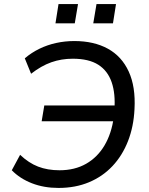

<svg xmlns="http://www.w3.org/2000/svg" viewBox="-20 -916 732 945"><path d="M268 9Q196 9 137 -14Q78 -37 38 -78L79 -154Q121 -114 167.5 -96Q214 -78 273 -78Q348 -78 404 -110Q460 -142 494.5 -200.5Q529 -259 540 -339L557 -319H185L198 -397H563L543 -374Q549 -455 529.5 -511.5Q510 -568 463.5 -597.5Q417 -627 338 -627Q282 -627 232.5 -609.5Q183 -592 133 -553L102 -629Q135 -657 174 -676Q213 -695 256.5 -704.5Q300 -714 346 -714Q442 -714 510.5 -676.5Q579 -639 613.5 -564Q648 -489 642 -379Q638 -293 610 -221.5Q582 -150 533.5 -98.5Q485 -47 418 -19Q351 9 268 9ZM439 -801 455 -896H551L536 -801ZM253 -801 268 -896H364L348 -801Z"/></svg>

Font: Nunito Sans 10pt Medium
Style: Italic
Weight: 500
Italic angle: -9°
Designer: Vernon Adams
Foundry: Vernon Adams
Version: Version 3.101;gftools[0.9.27]